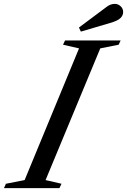

<svg xmlns="http://www.w3.org/2000/svg" viewBox="-86 -970 654 990"><path d="M-65.5 0 -55.5 -22.5 41 -41.5 321.5 -720.5 239 -739.5 249.5 -761.5H536L526 -739.5L431 -720.5L149 -41.5L231 -22.5L220.5 0ZM331 -807 321 -828 463 -934Q474 -942.5 484.2 -946.2Q494.5 -950 506.5 -950Q522.5 -950 535.8 -938Q549 -926 549 -907.5Q549 -890.5 534.8 -876.5Q520.5 -862.5 481.5 -851.5Z"/></svg>

Font: Libre Caslon Text
Style: Italic
Weight: 400
Italic angle: -22.583°
Designer: Pablo Impallari, Rodrigo Fuenzalida, Katja Schimmel
Foundry: Pablo Impallari, Rodrigo Fuenzalida
Version: Version 2.000